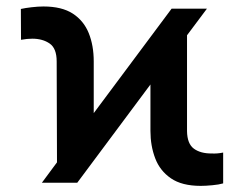

<svg xmlns="http://www.w3.org/2000/svg" viewBox="-20 -573 765 602"><path d="M111.3 0 158.7 -64 157.7 -380.4Q157.7 -421.4 135.7 -436.5Q113.8 -451.7 81.1 -451.7Q64.9 -451.7 45.9 -448.2L45.4 -544.9Q58.6 -547.9 79.1 -550.3Q99.6 -552.7 116.2 -552.7Q173.8 -552.7 208.3 -530.3Q242.7 -507.8 258.3 -469Q273.9 -430.2 273.9 -380.4V-218.3L518.1 -545.9H628.9L566.4 -462.4V-162.1Q566.9 -122.1 588.1 -106.7Q609.4 -91.3 644.5 -91.8Q651.4 -91.3 661.1 -92Q670.9 -92.8 679.7 -94.7V2Q666.5 5.9 645.5 7.8Q624.5 9.8 609.4 9.8Q550.3 9.8 515.9 -13.9Q481.4 -37.6 466.6 -76.7Q451.7 -115.7 451.7 -162.6V-308.1L222.2 0Z"/></svg>

Font: Inter Display Semi Bold
Style: Regular
Weight: 600
Designer: Rasmus Andersson
Foundry: rsms
Version: Version 4.000;git-37864ae